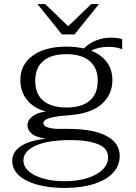

<svg xmlns="http://www.w3.org/2000/svg" viewBox="-20 -729 670 943"><path d="M514 -499Q463 -499 428 -480Q478 -460 505 -423.5Q532 -387 532 -335Q532 -264 478 -216.5Q424 -169 308 -162Q260 -159 226.5 -150Q193 -141 193 -124Q193 -110 215 -103Q237 -96 270 -96H314Q437 -96 502.5 -61.5Q568 -27 568 37Q568 85 534.5 120.5Q501 156 440 175Q379 194 297 194Q220 194 161.5 177.5Q103 161 71.5 131Q40 101 40 61Q40 19 80 -9.5Q120 -38 205 -48Q158 -54 136.5 -72Q115 -90 115 -114Q115 -139 140 -158Q165 -177 206 -181Q145 -198 112.5 -238.5Q80 -279 80 -336Q80 -412 141 -456Q202 -500 306 -500Q353 -500 392 -491Q419 -518 453.5 -531Q488 -544 525 -544Q556 -544 580 -537V-487Q552 -499 514 -499ZM460 -332Q460 -396 420 -429.5Q380 -463 306 -463Q232 -463 192.5 -429.5Q153 -396 153 -332Q153 -268 192.5 -234.5Q232 -201 306 -201Q381 -201 420.5 -234.5Q460 -268 460 -332ZM95 59Q95 88 120 111Q145 134 191 147.5Q237 161 297 161Q361 161 409.5 145.5Q458 130 484.5 103.5Q511 77 511 44Q511 -1 461 -21Q411 -41 326 -41Q217 -41 156 -14Q95 13 95 59ZM164 -709H202L315 -600L428 -709H466L346 -560H284Z"/></svg>

Font: Fahkwang Light
Style: Regular
Weight: 300
Version: Version 1.000; ttfautohint (v1.6)